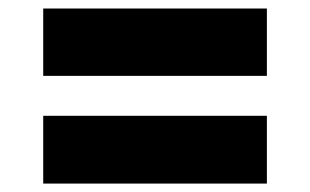

<svg xmlns="http://www.w3.org/2000/svg" viewBox="-20 -521 728 451"><path d="M81.5 -342.8V-501H606.9V-342.8ZM81.5 -89.8V-249H606.9V-89.8Z"/></svg>

Font: Inter 20pt Black
Style: Regular
Weight: 900
Version: Version 4.001;git-66647c0bb